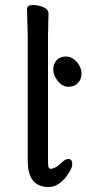

<svg xmlns="http://www.w3.org/2000/svg" viewBox="-20 -727 346 768"><path d="M287 -479.5Q306 -458 306 -434Q306 -410 292 -395Q278 -380 254 -380Q230 -380 211.5 -402.5Q193 -425 193 -448Q193 -471 206.5 -486Q220 -501 244 -501Q268 -501 287 -479.5ZM172 -584V-83Q172 -60 176 -54Q178 -52 183 -52H185Q203 -53 228 -78Q241 -91 254 -91Q269 -91 269 -69Q269 -51 241 -15Q209 21 176 21H166H165Q128 17 110 -7Q92 -32 91 -79V-584L88 -691Q88 -707 112 -707Q132 -707 152 -699Q174 -690 174 -673Z"/></svg>

Font: Moon Stars Kai
Style: Bold
Weight: 700
Designer: GuiWonder
Version: Version 1.101